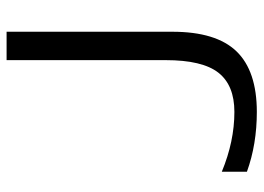

<svg xmlns="http://www.w3.org/2000/svg" viewBox="-126 -644 780 568"><g transform="rotate(-90 264.0 -360.0)"><path d="M370.1 -730.5H454.1V-240.2Q454.1 -110.4 396 -50.3Q337.9 9.8 216.8 9.8Q121.1 9.8 40 -19.5V-93.8Q129.9 -56.6 216.8 -56.6Q295.9 -56.6 333 -104Q370.1 -151.4 370.1 -259.8Z"/></g></svg>

Font: Mgen+ 1c regular
Style: Regular
Weight: 400
Designer: [Source Han Sans]
Ryoko NISHIZUKA  (kana & ideographs); Paul D. Hunt (Latin, Greek & Cyrillic); Wenlong ZHANG  (bopomofo
Version: Version 1.059.20150602